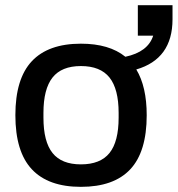

<svg xmlns="http://www.w3.org/2000/svg" viewBox="-20 -706 683 738"><path d="M291 12.2Q165.5 12.2 102.3 -55.4Q39.1 -123 39.1 -263.2Q39.1 -403.3 102.3 -470.7Q165.5 -538.1 291 -538.1Q399.9 -538.1 461.9 -487.8Q548.8 -506.3 568.8 -568.8H509.8V-686H643.1V-631.8Q643.1 -479.5 503.9 -439Q543.9 -372.6 543.9 -263.2Q543.9 -122.6 480.7 -55.2Q417.5 12.2 291 12.2ZM291 -74.2Q365.7 -74.2 400.9 -117.9Q436 -161.6 436 -253.9V-272Q436 -363.8 400.9 -408Q365.7 -452.1 291 -452.1Q216.8 -452.1 181.9 -408Q147 -363.8 147 -272V-253.9Q147 -161.6 181.9 -117.9Q216.8 -74.2 291 -74.2Z"/></svg>

Font: Archivo Medium
Style: Regular
Weight: 500
Designer: Hector Gatti
Foundry: Omnibus-Type
Version: Version 2.001